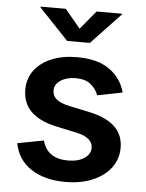

<svg xmlns="http://www.w3.org/2000/svg" viewBox="-54 -809 658 864"><g transform="rotate(5 274.5 -377.0)"><path d="M273.9 11.2Q179.7 11.2 118.4 -29.1Q57.1 -69.3 43 -143.6L161.6 -166Q183.1 -85.9 276.4 -85.9Q323.2 -85.9 350.8 -104.7Q378.4 -123.5 378.4 -151.4Q378.4 -197.8 304.7 -213.9L211.4 -233.9Q58.1 -267.1 58.1 -386.7Q58.1 -437.5 85.9 -474.6Q113.8 -511.7 163.3 -532.2Q212.9 -552.7 278.3 -552.7Q371.1 -552.7 425 -514.2Q479 -475.6 495.6 -412.1L382.3 -389.6Q372.6 -418 348.1 -438Q323.7 -458 279.8 -458Q239.7 -458 212.4 -440.2Q185.1 -422.4 185.1 -394.5Q185.1 -370.6 202.9 -355.2Q220.7 -339.8 262.7 -330.6L355.5 -311Q508.3 -278.3 508.3 -163.6Q508.3 -111.8 478.5 -72.5Q448.7 -33.2 395.8 -11Q342.8 11.2 273.9 11.2ZM208 -765.1 277.8 -681.2 347.2 -765.1H461.4V-761.2L329.1 -621.6H226.6L94.2 -761.2V-765.1Z"/></g></svg>

Font: Inter SemiBold
Style: Regular
Weight: 600
Designer: Rasmus Andersson
Foundry: rsms
Version: Version 4.001;git-9221beed3